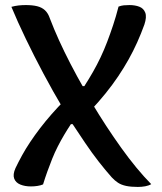

<svg xmlns="http://www.w3.org/2000/svg" viewBox="-20 -727 640 758"><path d="M524 11Q497 11 478 7Q459 3 446 -5.5Q433 -14 421 -27Q397 -54 370 -88.5Q343 -123 315 -164.5Q287 -206 258 -250L230 -297Q189 -366 151.5 -436.5Q114 -507 81.5 -574.5Q49 -642 25 -700Q40 -704 53.5 -705.5Q67 -707 82 -707Q108 -707 126.5 -702.5Q145 -698 157.5 -686.5Q170 -675 177 -654Q193 -612 213 -568Q233 -524 258 -475.5Q283 -427 314 -373L343 -320Q398 -228 458.5 -143.5Q519 -59 577 0Q567 6 553 8.5Q539 11 524 11ZM491 -707Q513 -707 530 -700.5Q547 -694 553.5 -677Q560 -660 550 -630Q537 -594 521.5 -559.5Q506 -525 487.5 -492Q469 -459 446.5 -425.5Q424 -392 396.5 -358Q369 -324 337 -290L275 -387H313Q331 -415 347 -443Q363 -471 377 -500.5Q391 -530 403 -561.5Q415 -593 426.5 -627.5Q438 -662 448 -701Q459 -705 468.5 -706Q478 -707 491 -707ZM102 9Q78 9 60 1.5Q42 -6 36 -22Q30 -38 41 -63Q53 -88 67 -113.5Q81 -139 99 -166Q117 -193 138 -220.5Q159 -248 184 -276.5Q209 -305 238 -334L290 -237H260Q246 -216 233 -194Q220 -172 208 -148.5Q196 -125 186 -100Q176 -75 167 -50Q158 -25 150 1Q141 5 128 7Q115 9 102 9Z"/></svg>

Font: Recursive Monospace Casual Medium
Style: Regular
Weight: 500
Version: Version 1.047